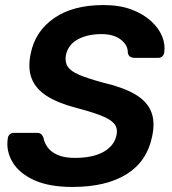

<svg xmlns="http://www.w3.org/2000/svg" viewBox="-20 -730 681 760"><path d="M267 10Q174 10 115 -17Q56 -44 29.5 -88.5Q3 -133 11 -183Q12 -192 18.5 -198Q25 -204 34 -204H126Q138 -204 143.5 -198.5Q149 -193 152 -185Q155 -166 168 -147.5Q181 -129 207.5 -117Q234 -105 276 -105Q348 -105 390 -129Q432 -153 441 -194Q447 -223 432 -240.5Q417 -258 380 -272.5Q343 -287 282 -303Q212 -321 167 -349Q122 -377 105.5 -419Q89 -461 102 -520Q120 -607 194.5 -658.5Q269 -710 390 -710Q453 -710 500 -692.5Q547 -675 578 -646.5Q609 -618 622 -585.5Q635 -553 630 -522Q629 -514 623 -507.5Q617 -501 607 -501H512Q503 -501 496 -505Q489 -509 486 -520Q487 -551 458.5 -573Q430 -595 382 -595Q328 -595 289.5 -575Q251 -555 241 -513Q236 -485 248 -466.5Q260 -448 293 -434Q326 -420 384 -404Q466 -385 513.5 -357.5Q561 -330 578 -289Q595 -248 582 -189Q562 -91 481 -40.5Q400 10 267 10Z"/></svg>

Font: Rubik Light Medium
Style: Italic
Weight: 500
Italic angle: -12°
Version: Version 2.104